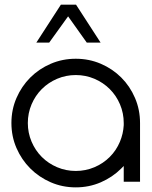

<svg xmlns="http://www.w3.org/2000/svg" viewBox="-20 -777 649 821"><path d="M28.8 -251Q28.8 -308.1 50.5 -358.1Q72.2 -408.1 109.6 -445.5Q147 -482.8 197 -504.3Q247 -525.8 304 -525.8Q361.1 -525.8 411.1 -504.3Q461.1 -482.8 498.5 -445.5Q535.9 -408.1 557.3 -358.1Q578.8 -308.1 578.8 -251V0H509.1V-67.2Q504 -62.1 498 -56.1Q461.1 -19.2 411.1 2.5Q361.1 24.2 304 24.2Q247 24.2 197 2.5Q147 -19.2 109.6 -56.6Q72.2 -93.9 50.5 -143.9Q28.8 -193.9 28.8 -251ZM99 -251Q99 -209.1 114.9 -171.5Q130.8 -133.8 158.8 -105.8Q186.9 -77.8 224.5 -61.9Q262.1 -46 304 -46Q346 -46 383.6 -61.9Q421.2 -77.8 449.2 -105.8Q477.3 -133.8 492.9 -171.2Q507.1 -205.1 509.1 -241.9V-251Q509.1 -292.9 493.2 -330.6Q477.3 -368.2 449.2 -396.2Q421.2 -424.2 383.6 -440.2Q346 -456.1 304 -456.1Q262.1 -456.1 224.5 -440.2Q186.9 -424.2 158.8 -396.2Q130.8 -368.2 114.9 -330.6Q99 -292.9 99 -251ZM410.1 -594.9H351L271.2 -707.1L190.4 -594.9H135.4L240.4 -757.1H305.1Z"/></svg>

Font: Myanmar KatKuu
Style: Regular
Weight: 400
Designer: Khon Soe Zaw Thu
Foundry: MPUA
Version: Version 1.00 September 13, 2016, initial release